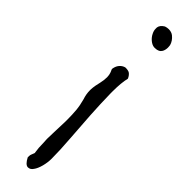

<svg xmlns="http://www.w3.org/2000/svg" viewBox="-256 -657 704 704"><g transform="rotate(45 96.0 -305.0)"><path d="M120.1 -582Q109.4 -583 98.1 -592.3Q86.9 -601.6 81.1 -614.3Q76.2 -624 76.2 -633.8V-640.6Q78.1 -654.3 94.7 -664.1Q103.5 -667 111.3 -667Q126 -667 135.7 -659.2Q151.4 -646.5 156.2 -628.9Q157.2 -623 157.2 -617.2Q157.2 -605.5 152.3 -595.7Q144.5 -582 125 -582ZM143.6 -27.3Q143.6 -7.8 138.2 12.7Q132.8 33.2 124 44.9Q116.2 56.6 104.5 56.6H103.5Q90.8 55.7 78.1 31.2V25.4Q78.1 18.6 80.1 14.6Q82 8.8 85 2Q81.1 -21.5 81.1 -48.8Q80.1 -57.6 80.1 -66.4Q80.1 -85 81.1 -103.5Q82 -130.9 83 -160.2V-170.9Q83 -194.3 81.1 -216.8Q79.1 -239.3 72.3 -263.7Q65.4 -284.2 65.4 -303.7V-308.6Q66.4 -328.1 72.3 -350.6Q76.2 -367.2 76.2 -382.8Q76.2 -387.7 75.2 -393.6Q73.2 -403.3 70.3 -409.2Q67.4 -413.1 67.4 -418Q67.4 -419.9 68.4 -422.9Q71.3 -435.5 79.1 -443.8Q86.9 -452.1 97.7 -455.1H103.5Q110.4 -455.1 118.2 -452.1Q127.9 -446.3 133.8 -432.6Q127 -404.3 127 -360.4V-349.6Q127.9 -297.9 131.3 -240.7Q134.8 -183.6 139.2 -127Q143.6 -70.3 143.6 -27.3Z"/></g></svg>

Font: Crafty Girls
Style: Regular
Weight: 400
Designer: Crystal Kluge
Foundry: Font Diner, Inc DBA Tart Workshop
Version: Version 1.001